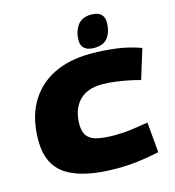

<svg xmlns="http://www.w3.org/2000/svg" viewBox="-134 -1052 1069 1174"><g transform="rotate(-15 400.5 -465.0)"><path d="M461 10Q250 10 145 -57.5Q40 -125 40 -280Q40 -415 93.5 -511.5Q147 -608 247 -659Q347 -710 486 -710Q564 -710 644 -700Q724 -690 801 -662L743 -474Q713 -483 673 -491Q633 -499 589.5 -505Q546 -511 506 -511Q409 -511 358.5 -457Q308 -403 308 -309Q308 -260 329.5 -234Q351 -208 394.5 -199Q438 -190 501 -190Q557 -190 607 -197Q657 -204 713 -213L730 -21Q656 -5 592 2.5Q528 10 461 10ZM519 -738Q436 -738 436 -807Q436 -861 463.5 -900.5Q491 -940 550 -940Q632 -940 632 -870Q632 -813 605.5 -775.5Q579 -738 519 -738Z"/></g></svg>

Font: Georama Extended Black
Style: Italic
Weight: 900
Width: 7
Italic angle: -9°
Designer: Jean-Baptiste Levee
Foundry: Production Type
Version: Version 1.000